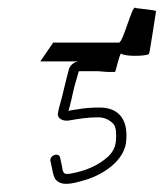

<svg xmlns="http://www.w3.org/2000/svg" viewBox="-20 -478 419 491"><path d="M83 -321H182C170 -321 158 -310 156 -300C150 -278 147 -265 141 -240C137 -222 130 -202 128 -188C126 -175 141 -167 157 -170C180 -174 204 -178 231 -178C246 -178 260 -172 270 -161C275 -156 277 -146 277 -132C277 -109 274 -95 257 -78C233 -56 201 -41 160 -34C140 -30 141 -39 138 -55L134 -74C131 -90 106 -81 109 -66L113 -48C115 -34 119 -22 123 -18C139 -2 161 -7 199 -18C242 -31 301 -67 303 -121C307 -173 283 -203 235 -203C217 -203 198 -202 182 -199C177 -198 157 -196 155 -194C156 -198 157 -201 158 -205C164 -226 167 -247 174 -270C176 -274 180 -294 182 -296H230L255 -294H274C276 -294 286 -343 290 -341C298 -333 354 -334 361 -340C363 -342 378 -445 379 -449C380 -453 328 -456 326 -458C318 -466 295 -369 284 -369H116Z"/></svg>

Font: FailCity
Style: OBL
Weight: 400
Version: Version 1